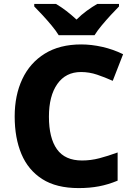

<svg xmlns="http://www.w3.org/2000/svg" viewBox="-20 -951 683 981"><path d="M394 -583Q316 -583 273 -522Q230 -461 230 -355Q230 -246 271 -188.5Q312 -131 399 -131Q444 -131 488 -142.5Q532 -154 581 -172V-28Q533 -8 485.5 1Q438 10 382 10Q268 10 196 -36Q124 -82 89.5 -164Q55 -246 55 -356Q55 -464 94 -547Q133 -630 209 -677Q285 -724 395 -724Q447 -724 502.5 -711.5Q558 -699 609 -674L556 -538Q516 -556 476 -569.5Q436 -583 394 -583ZM280 -771Q266 -794 243.5 -821Q221 -848 197.5 -873.5Q174 -899 155 -918V-931H266Q293 -915 318.5 -895.5Q344 -876 371 -851Q396 -876 423.5 -896Q451 -916 477 -931H588V-918Q570 -900 546.5 -874.5Q523 -849 500 -821.5Q477 -794 463 -771Z"/></svg>

Font: Noto Sans Gujarati UI ExtraBold
Style: Regular
Weight: 800
Designer: Jelle Bosma - Monotype Design Team, Universal Thirst
Foundry: Monotype Imaging Inc.
Version: Version 2.106; ttfautohint (v1.8.4.7-5d5b)